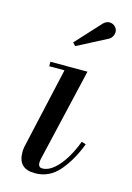

<svg xmlns="http://www.w3.org/2000/svg" viewBox="-109 -742 556 808"><g transform="rotate(15 169.5 -337.5)"><path d="M126 10Q89 10 70.8 -7.8Q52.5 -25.5 52.5 -63Q52.5 -67 53 -73.8Q53.5 -80.5 54.5 -85L134.5 -440.5H68V-460H229.5L135 -54.5Q134 -50 133.5 -45.2Q133 -40.5 133 -36.5Q133 -28.5 137.2 -23Q141.5 -17.5 151 -17.5Q176 -17.5 200.8 -38.5Q225.5 -59.5 246.8 -94.2Q268 -129 282.5 -169L301.5 -163Q273 -88 230.5 -39Q188 10 126 10ZM151.5 -550.5 139.5 -563.5 240 -673Q248 -680.5 256.2 -683Q264.5 -685.5 272.2 -684Q280 -682.5 286.2 -678Q292.5 -673.5 296 -667.5Q301 -659.5 300.5 -649.8Q300 -640 295.2 -631.8Q290.5 -623.5 282.5 -618.5Z"/></g></svg>

Font: Bodoni Moda SC 11pt
Style: Italic
Weight: 400
Italic angle: -13°
Version: Version 2.005